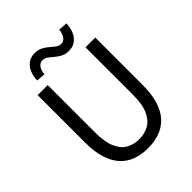

<svg xmlns="http://www.w3.org/2000/svg" viewBox="-260 -1083 1240 1240"><g transform="rotate(-45 360.5 -462.5)"><path d="M360.8 13.4Q304.7 13.4 256.8 -2.9Q208.8 -19.2 173.2 -56.1Q137.7 -93 117.8 -153.8Q97.9 -214.5 97.9 -302.4V-733.4H189.9V-299.9Q189.9 -212.2 212.7 -161.4Q235.5 -110.5 274.3 -89.3Q313.1 -68 360.8 -68Q409.8 -68 449 -89.3Q488.3 -110.5 511.7 -161.4Q535 -212.2 535 -299.9V-733.4H624.1V-302.4Q624.1 -214.5 604.3 -153.8Q584.6 -93 548.6 -56.1Q512.7 -19.2 464.6 -2.9Q416.5 13.4 360.8 13.4ZM444.1 -792.4Q412.5 -792.4 389.6 -804.4Q366.7 -816.3 349 -831.9Q331.3 -847.4 314.7 -859.4Q298 -871.3 278.9 -871.3Q257.5 -871.3 242.4 -852.7Q227.3 -834 223.9 -797.6L162.4 -802.9Q165.5 -866.3 195.8 -902.8Q226 -939.4 276.2 -939.4Q307.4 -939.4 330 -927.5Q352.6 -915.5 370.5 -899.7Q388.4 -883.8 404.9 -871.9Q421.4 -859.9 441.1 -859.9Q462.5 -859.9 476.8 -878.9Q491.2 -897.8 495.8 -934.3L557.3 -929.9Q554.2 -865.6 523.9 -829Q493.7 -792.4 444.1 -792.4Z"/></g></svg>

Font: Noto Sans SC Thin
Style: Regular
Weight: 100
Designer: Ryoko NISHIZUKA 西塚涼子 (kana, bopomofo & ideographs); Paul D. Hunt (Latin, Greek & Cyrillic); Sandoll Communications 산돌커뮤니
Foundry: Adobe
Version: Version 2.004-H2;hotconv 1.0.118;makeotfexe 2.5.65603